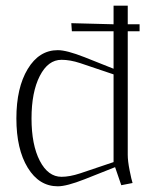

<svg xmlns="http://www.w3.org/2000/svg" viewBox="-20 -653 540 681"><path d="M382.8 -78.1V-389.2L264.2 -429.2Q228.5 -440.9 198.2 -440.9Q150.4 -440.9 121.1 -383.5Q91.8 -326.2 91.8 -232.9Q91.8 -139.6 121.1 -82.8Q150.4 -25.9 198.2 -25.9Q227.1 -25.9 264.2 -38.1ZM185.1 -475.1Q216.3 -475.1 279.8 -450.2L382.8 -409.2V-542H234.9L232.9 -570.8L382.8 -566.9V-632.8H433.1V-566.9H475.1V-542H433.1V-104Q433.1 -82 439.7 -48.8Q446.3 -15.6 450.2 -3.9L410.2 3.9L388.2 -60.1L279.8 -17.1Q216.3 7.8 185.1 7.8Q118.7 7.8 78.4 -58.1Q38.1 -124 38.1 -232.9Q38.1 -341.8 78.4 -408.4Q118.7 -475.1 185.1 -475.1Z"/></svg>

Font: Resagokr
Style: Light
Weight: 300
Designer: gluk
Foundry: gluk
Version: Version 0.95